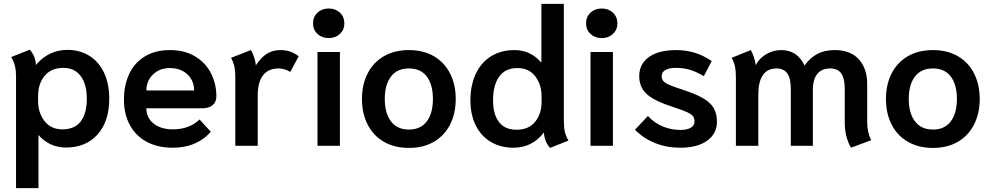

<svg xmlns="http://www.w3.org/2000/svg" viewBox="-20 -754 5125 993"><path d="M63 -353Q63 -391 57 -414Q51 -437 38 -459L134 -497Q163 -465 166 -418Q231 -496 329 -496Q393 -496 442 -465.5Q491 -435 518 -378Q545 -321 545 -244Q545 -126 484.5 -58.5Q424 9 321 9Q277 9 240.5 -8.5Q204 -26 179 -56V219H63ZM429 -244Q429 -318 397.5 -360.5Q366 -403 307 -403Q245 -403 211 -362Q177 -321 177 -257V-231Q177 -171 210 -128Q243 -85 303 -85Q366 -85 397.5 -126Q429 -167 429 -244Z M621 -239Q621 -312 647.5 -370Q674 -428 728 -461.5Q782 -495 859 -495Q936 -495 990.5 -461.5Q1045 -428 1072 -373.5Q1099 -319 1099 -256Q1099 -226 1079.5 -210Q1060 -194 1026 -194H737Q737 -145 774.5 -115Q812 -85 874 -85Q959 -85 1012 -136L1070 -73Q1038 -34 987.5 -12Q937 10 874 10Q796 10 739 -20.5Q682 -51 651.5 -107.5Q621 -164 621 -239ZM984 -286Q984 -336 949.5 -369Q915 -402 859 -402Q805 -402 771 -368.5Q737 -335 737 -286Z M1197 -354Q1197 -386 1192.5 -408.5Q1188 -431 1175 -455L1278 -495Q1287 -480 1294.5 -457.5Q1302 -435 1303 -416Q1329 -456 1359.5 -475.5Q1390 -495 1430 -495Q1458 -495 1479 -488Q1500 -481 1525 -463L1481 -382Q1452 -400 1421 -400Q1367 -400 1340 -364Q1313 -328 1313 -262V0H1197Z M1599 -633Q1599 -667 1622 -688.5Q1645 -710 1680 -710Q1715 -710 1738 -688.5Q1761 -667 1761 -633Q1761 -600 1738 -578.5Q1715 -557 1680 -557Q1645 -557 1622 -578.5Q1599 -600 1599 -633ZM1622 -485H1738V0H1622Z M1852 -242Q1852 -316 1881 -373.5Q1910 -431 1965 -463Q2020 -495 2095 -495Q2170 -495 2224.5 -463Q2279 -431 2308 -373.5Q2337 -316 2337 -242Q2337 -168 2308 -110.5Q2279 -53 2224.5 -21Q2170 11 2095 11Q2020 11 1965 -21Q1910 -53 1881 -110.5Q1852 -168 1852 -242ZM2219 -242Q2219 -316 2187.5 -358Q2156 -400 2095 -400Q2034 -400 2002 -358Q1970 -316 1970 -242Q1970 -169 2002 -126.5Q2034 -84 2095 -84Q2156 -84 2187.5 -126.5Q2219 -169 2219 -242Z M2793 -69Q2733 10 2635 10Q2570 10 2519.5 -19.5Q2469 -49 2441 -104.5Q2413 -160 2413 -235Q2413 -314 2441 -373Q2469 -432 2520.5 -463.5Q2572 -495 2641 -495Q2724 -495 2780 -430V-734H2896V-133Q2896 -96 2901.5 -72Q2907 -48 2920 -27L2825 11Q2796 -21 2793 -69ZM2781 -229V-255Q2781 -316 2748.5 -359Q2716 -402 2656 -402Q2593 -402 2561.5 -357.5Q2530 -313 2530 -235Q2530 -163 2560.5 -123Q2591 -83 2652 -83Q2714 -83 2747.5 -124Q2781 -165 2781 -229Z M3011 -633Q3011 -667 3034 -688.5Q3057 -710 3092 -710Q3127 -710 3150 -688.5Q3173 -667 3173 -633Q3173 -600 3150 -578.5Q3127 -557 3092 -557Q3057 -557 3034 -578.5Q3011 -600 3011 -633ZM3034 -485H3150V0H3034Z M3264 -83 3331 -154Q3363 -119 3406.5 -100.5Q3450 -82 3498 -82Q3534 -82 3553 -93.5Q3572 -105 3572 -126Q3572 -142 3564.5 -152.5Q3557 -163 3534.5 -173.5Q3512 -184 3463 -200Q3366 -231 3326 -266.5Q3286 -302 3286 -360Q3286 -423 3336 -459Q3386 -495 3478 -495Q3579 -495 3661 -438L3620 -360Q3580 -384 3547 -393.5Q3514 -403 3477 -403Q3439 -403 3420.5 -391.5Q3402 -380 3402 -360Q3402 -344 3412 -333.5Q3422 -323 3443.5 -314Q3465 -305 3511 -290Q3578 -268 3615.5 -246.5Q3653 -225 3670.5 -196Q3688 -167 3688 -124Q3688 -63 3637.5 -26.5Q3587 10 3498 10Q3428 10 3368 -14Q3308 -38 3264 -83Z M4349 -120V-293Q4349 -348 4331 -374Q4313 -400 4273 -400Q4229 -400 4206.5 -371Q4184 -342 4184 -291V0H4070V-294Q4070 -348 4052 -374Q4034 -400 3996 -400Q3949 -400 3925.5 -365.5Q3902 -331 3902 -268V0H3786V-354Q3786 -387 3781.5 -409Q3777 -431 3764 -455L3863 -495Q3872 -479 3879.5 -457.5Q3887 -436 3888 -417Q3908 -454 3944 -474.5Q3980 -495 4020 -495Q4104 -495 4141 -415Q4170 -456 4208 -475.5Q4246 -495 4297 -495Q4379 -495 4422 -447Q4465 -399 4465 -320V-122Q4465 -69 4486 -29L4381 10Q4349 -46 4349 -120Z M4562 -242Q4562 -316 4591 -373.5Q4620 -431 4675 -463Q4730 -495 4805 -495Q4880 -495 4934.5 -463Q4989 -431 5018 -373.5Q5047 -316 5047 -242Q5047 -168 5018 -110.5Q4989 -53 4934.5 -21Q4880 11 4805 11Q4730 11 4675 -21Q4620 -53 4591 -110.5Q4562 -168 4562 -242ZM4929 -242Q4929 -316 4897.5 -358Q4866 -400 4805 -400Q4744 -400 4712 -358Q4680 -316 4680 -242Q4680 -169 4712 -126.5Q4744 -84 4805 -84Q4866 -84 4897.5 -126.5Q4929 -169 4929 -242Z"/></svg>

Font: Niramit SemiBold
Style: Regular
Weight: 600
Designer: Katatrad Aksorn Co.,Ltd.
Foundry: Cadson Demak Co.,Ltd.
Version: Version 1.001; ttfautohint (v1.6)